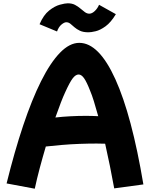

<svg xmlns="http://www.w3.org/2000/svg" viewBox="-20 -1074 908 1165"><path d="M191 71 20 39Q68 -155 120.5 -312Q173 -469 229 -581Q285 -693 343.5 -753.5Q402 -814 461 -814Q580 -814 680 -593.5Q780 -373 850 45L673 69Q661 3 647 -66.5Q633 -136 618 -202Q594 -203 566 -203Q517 -203 462.5 -201Q408 -199 355.5 -194.5Q303 -190 258 -185Q239 -121 221.5 -55.5Q204 10 191 71ZM375 -513Q353 -466 316 -361Q359 -366 407 -368.5Q455 -371 501 -371Q540 -371 576 -369Q562 -420 549.5 -460Q537 -500 527 -523Q506 -577 490 -599.5Q474 -622 457 -622Q439 -622 421 -598.5Q403 -575 375 -513ZM220 -927Q244 -983 278 -1010Q312 -1037 343.5 -1045.5Q375 -1054 391 -1054Q417 -1054 435 -1044.5Q453 -1035 467.5 -1022.5Q482 -1010 495 -1000.5Q508 -991 522 -991Q538 -991 555 -1007Q572 -1023 581 -1045L683 -988Q653 -938 620.5 -914.5Q588 -891 560.5 -884.5Q533 -878 517 -878Q485 -878 465 -887.5Q445 -897 432 -908.5Q419 -920 407.5 -929.5Q396 -939 382 -939Q370 -939 353 -925Q336 -911 326 -883Z"/></svg>

Font: Mochiy Pop One
Style: Regular
Weight: 400
Designer: FONTDASU
Foundry: FONTDASU / Google Inc. / Adobe
Version: Version 2.000